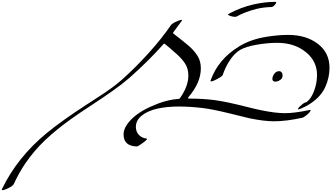

<svg xmlns="http://www.w3.org/2000/svg" viewBox="-1058 -1295 3691 2107"><path d="M1539 -1114Q1523 -1105 1475 -1118Q1444 -1127 1445 -1137Q1446 -1140 1451 -1143Q1583 -1214 1722 -1246Q1844 -1274 1963 -1275Q1983 -1275 1964 -1249Q1942 -1220 1923 -1218Q1833 -1216 1752 -1196Q1626 -1163 1539 -1114ZM-907 725Q-916 747 -980 776Q-1038 802 -1038 786Q-1039 784 -1037 781Q-869 432 -545 165Q-380 30 -111 -145Q-80 -165 -10.5 -210Q59 -255 94 -278.5Q129 -302 181 -340.5Q233 -379 275 -416Q423 -547 569 -708Q715 -869 819 -1021Q834 -1042 898 -1067Q943 -1084 939 -1072Q939 -1070 937 -1067Q888 -999 845 -942Q837 -932 846 -926Q981 -821 1019 -787Q1078 -734 1112 -678Q1146 -622 1146 -545Q1146 -387 1009 -228Q1004 -222 1006.5 -217.5Q1009 -213 1016 -213Q1161 -213 1285 -198Q1364 -188 1452 -169Q1540 -150 1642.5 -124Q1745 -98 1804 -86Q1965 -53 2068 -53Q2175 -53 2340 -88Q2355 -91 2349 -78Q2337 -54 2294 -22Q2272 -5 2260 -3Q2085 36 1948 36Q1841 36 1680 3Q1659 -2 1463.5 -50Q1268 -98 1162 -110Q1024 -126 905 -126Q774 -126 670 -103Q566 -80 499.5 -28Q433 24 433 99Q433 148 464.5 183.5Q496 219 548 225Q573 227 510 273Q457 312 444 312Q298 309 298 179Q298 127 336 71Q415 -42 588 -121.5Q761 -201 900 -209Q912 -211 917 -218Q1009 -348 1009 -465Q1009 -539 976.5 -592Q944 -645 885 -698Q799 -776 752 -812Q743 -820 735 -810Q579 -633 364 -442Q278 -368 170.5 -292.5Q63 -217 -67 -132Q-197 -47 -268 4Q-433 121 -558.5 239Q-684 357 -780 498Q-851 603 -907 725ZM2224 -96Q2209 -91 2212 -100Q2219 -119 2260 -151Q2279 -166 2291 -170Q2304 -173 2312 -179Q2359 -216 2390 -300.5Q2421 -385 2421 -472Q2421 -618 2307 -716Q2179 -825 1984 -825Q1879 -825 1760 -804.5Q1641 -784 1576 -747Q1512 -707 1463 -631.5Q1414 -556 1386 -472Q1382 -458 1322 -426Q1251 -388 1252 -409Q1252 -410 1253 -412Q1336 -646 1568 -787Q1695 -864 1865 -891Q1994 -912 2104 -912Q2301 -912 2429.5 -814.5Q2558 -717 2558 -551Q2558 -444 2512.5 -342Q2467 -240 2358 -165Q2294 -121 2224 -96ZM1962 -399Q1950 -399 1940.5 -406.5Q1931 -414 1931 -427Q1931 -458 1952.5 -486Q1974 -514 2005 -514Q2022 -514 2032.5 -500.5Q2043 -487 2043 -469Q2043 -440 2025 -424Q1994 -399 1962 -399Z"/></svg>

Font: Joscelyn
Style: Regular
Weight: 400
Designer: Peter S. Baker
Version: Version 1.012